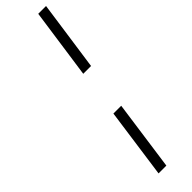

<svg xmlns="http://www.w3.org/2000/svg" viewBox="-319 -686 905 905"><g transform="rotate(-45 133.5 -233.5)"><path d="M136 233 185 -117H133L84 233ZM217 -350 267 -700H215L165 -350Z"/></g></svg>

Font: Josefin Slab Thin Medium
Style: Italic
Weight: 500
Italic angle: -12°
Version: Version 2.000